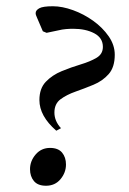

<svg xmlns="http://www.w3.org/2000/svg" viewBox="-20 -589 412 614"><path d="M160 -171Q106 -218 106 -269Q106 -306 126.5 -327.5Q147 -349 177.5 -361.5Q208 -374 238 -383Q268 -392 288.5 -404Q309 -416 309 -439Q309 -468 281.5 -482.5Q254 -497 214 -497Q203 -497 191 -496Q179 -495 167 -492L129 -484L117 -489L99 -531Q97 -536 95.5 -539.5Q94 -543 94 -547Q94 -556 105.5 -562.5Q117 -569 149 -569Q179 -569 213.5 -556.5Q248 -544 278 -522.5Q308 -501 327.5 -473Q347 -445 347 -414Q347 -374 327.5 -352Q308 -330 279 -318Q250 -306 221.5 -296Q193 -286 173.5 -271.5Q154 -257 154 -229Q154 -202 175 -179ZM127 5Q101 5 88.5 -10Q76 -25 76 -48Q76 -74 94 -95Q112 -116 140 -116Q166 -116 178.5 -101Q191 -86 191 -63Q191 -37 173.5 -16Q156 5 127 5Z"/></svg>

Font: Spectral SC Medium
Style: Italic
Weight: 500
Italic angle: -10°
Designer: Jean-Baptiste Levee
Foundry: Production Type
Version: Version 2.001